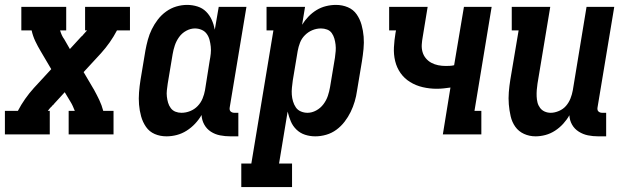

<svg xmlns="http://www.w3.org/2000/svg" viewBox="-38 -548 2558 783"><path d="M-18 0V-96H35Q48 -121 64.5 -144.5Q81 -168 100 -189L171 -266L128 -339Q116 -359 106 -380Q96 -401 91 -424H49V-520H232V-424H207Q210 -414 214 -405Q218 -396 224 -388L247 -348L291 -396Q292 -397 293 -398Q294 -399 295 -400Q296 -401 297 -402Q298 -403 300 -404V-405Q304 -409 308 -414Q312 -419 317 -424H309V-520H492V-424H439Q426 -399 409.5 -375.5Q393 -352 374 -331L303 -254L346 -181Q357 -161 367 -140Q377 -119 383 -96H425V0H242V-96H267Q263 -106 259 -115Q255 -124 250 -132L226 -172L182 -124Q181 -123 180.5 -122Q180 -121 179 -120Q177 -119 176 -118Q175 -117 174 -116V-115Q169 -111 165 -106Q161 -101 157 -96H165V0Z M641 8Q615 8 593 -1.5Q571 -11 557.5 -30.5Q544 -50 537.5 -73.5Q531 -97 529 -121.5Q527 -146 529 -171.5Q531 -197 535 -222L555 -342Q559 -364 565 -386Q571 -408 581 -428.5Q591 -449 605.5 -468Q620 -487 639.5 -501Q659 -515 681 -521.5Q703 -528 725 -528Q747 -528 767.5 -521.5Q788 -515 802.5 -500.5Q817 -486 825.5 -467Q834 -448 838 -427L854 -520H967L899 -111Q898 -107 898.5 -102Q899 -97 902 -94Q905 -91 909 -89.5Q913 -88 918 -88H934V8H902Q880 8 859.5 4Q839 0 822 -11Q805 -22 795 -40Q785 -58 784 -79Q773 -60 757.5 -43.5Q742 -27 723 -15Q704 -3 683 2.5Q662 8 641 8ZM702 -88Q720 -88 737.5 -95Q755 -102 768 -115.5Q781 -129 788 -146Q795 -163 798 -180L817 -300Q820 -315 821.5 -329.5Q823 -344 821.5 -358Q820 -372 816.5 -385.5Q813 -399 805 -410Q797 -421 784 -426.5Q771 -432 757 -432Q739 -432 721.5 -422.5Q704 -413 692.5 -397Q681 -381 675 -363Q669 -345 666 -327L646 -207Q644 -193 642.5 -180Q641 -167 642.5 -154Q644 -141 647.5 -129Q651 -117 658.5 -107Q666 -97 677.5 -92.5Q689 -88 702 -88Z M946 215V119H987L1077 -424H1049V-520H1206L1194 -447Q1205 -465 1220 -480.5Q1235 -496 1253 -507Q1271 -518 1291.5 -523Q1312 -528 1332 -528Q1358 -528 1380.5 -518.5Q1403 -509 1416.5 -489.5Q1430 -470 1436.5 -446.5Q1443 -423 1445 -398.5Q1447 -374 1444.5 -348.5Q1442 -323 1438 -298L1418 -178Q1415 -156 1408.5 -134Q1402 -112 1392 -91.5Q1382 -71 1367.5 -52Q1353 -33 1334 -19Q1315 -5 1292.5 1.5Q1270 8 1248 8Q1226 8 1206 1.5Q1186 -5 1171 -19.5Q1156 -34 1148 -53Q1140 -72 1135 -93L1100 119H1153V215ZM1216 -88Q1234 -88 1251.5 -97.5Q1269 -107 1281 -123Q1293 -139 1299 -157Q1305 -175 1308 -193L1328 -313Q1330 -327 1331 -340Q1332 -353 1330.5 -366Q1329 -379 1325.5 -391Q1322 -403 1315 -413Q1308 -423 1296 -427.5Q1284 -432 1271 -432Q1253 -432 1236 -425Q1219 -418 1205.5 -404.5Q1192 -391 1185.5 -374Q1179 -357 1176 -340L1156 -220Q1154 -205 1152.5 -190.5Q1151 -176 1152 -162Q1153 -148 1157 -134.5Q1161 -121 1168.5 -110Q1176 -99 1189 -93.5Q1202 -88 1216 -88Z M1768 0 1799 -191Q1785 -189 1771 -187.5Q1757 -186 1743 -186Q1714 -186 1686 -192.5Q1658 -199 1634.5 -213.5Q1611 -228 1595.5 -250Q1580 -272 1573.5 -299Q1567 -326 1568.5 -355Q1570 -384 1575 -414L1577 -424H1549V-520H1706L1686 -398Q1683 -382 1682 -366.5Q1681 -351 1685 -336.5Q1689 -322 1698.5 -310.5Q1708 -299 1721 -292Q1734 -285 1749 -282Q1764 -279 1780 -279Q1788 -279 1797 -279.5Q1806 -280 1814 -282L1854 -520H1967L1897 -96H1925V0Z M2146 8Q2121 8 2099 -2Q2077 -12 2063.5 -31Q2050 -50 2044.5 -74Q2039 -98 2037 -122.5Q2035 -147 2037 -172Q2039 -197 2043 -222L2077 -424H2049V-520H2206L2154 -207Q2152 -194 2151 -181Q2150 -168 2150.5 -155Q2151 -142 2154 -130Q2157 -118 2164.5 -108Q2172 -98 2183.5 -93Q2195 -88 2208 -88Q2224 -88 2241.5 -95.5Q2259 -103 2270.5 -116.5Q2282 -130 2288.5 -146.5Q2295 -163 2298 -180L2354 -520H2467L2399 -111Q2398 -107 2398.5 -102Q2399 -97 2402 -94Q2405 -91 2409 -89.5Q2413 -88 2418 -88H2434V8H2402Q2380 8 2360 4Q2340 0 2322.5 -11Q2305 -22 2295 -39.5Q2285 -57 2284 -78Q2274 -60 2259 -43.5Q2244 -27 2225.5 -15Q2207 -3 2186.5 2.5Q2166 8 2146 8Z"/></svg>

Font: Iosevka Curly Slab
Style: Bold Italic
Weight: 700
Italic angle: -9°
Monospace: yes
Designer: Belleve Invis
Foundry: Belleve Invis
Version: Version 22.1.2; ttfautohint (v1.8.4)